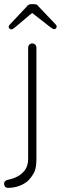

<svg xmlns="http://www.w3.org/2000/svg" viewBox="-40 -710 294 928"><path d="M96 163Q79 179 53 188.5Q27 198 -1 198Q-10 198 -15 192.5Q-20 187 -20 180V178Q-20 170 -14.5 165Q-9 160 -2 159Q20 155 42.5 144Q65 133 80.5 112Q96 91 96 58V-480Q96 -488 101.5 -494Q107 -500 116 -500Q125 -500 130.5 -494Q136 -488 136 -480V58Q136 103 124.5 124.5Q113 146 96 163ZM112 -650 123 -654 33 -578Q28 -574 23.5 -571Q19 -568 14 -568Q9 -568 5.5 -572Q2 -576 2 -580Q2 -583 3.5 -586Q5 -589 8 -592L89 -678Q97 -690 113 -690H123Q131 -690 137 -687.5Q143 -685 147 -678L228 -593Q231 -590 232.5 -587Q234 -584 234 -581Q234 -577 230.5 -573Q227 -569 222 -569Q218 -569 213 -572Q208 -575 203 -579Z"/></svg>

Font: Quicksand Variable Light
Style: Regular
Weight: 300
Designer: Andrew Paglinawan
Foundry: Andrew Paglinawan
Version: Version 3.004